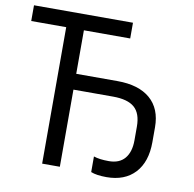

<svg xmlns="http://www.w3.org/2000/svg" viewBox="-80 -795 895 887"><g transform="rotate(10 367.0 -352.0)"><path d="M476.1 9.8Q429.2 9.8 402.8 -1V-74.2Q429.7 -64.9 474.1 -64.9Q523.4 -64.9 548.8 -95.2Q574.2 -125.5 574.2 -180.2V-244.1Q574.2 -306.6 542.2 -334.2Q510.3 -361.8 441.9 -361.8H255.9V0H172.9V-640.1H8.8V-713.9H473.1V-640.1H255.9V-436H449.2Q549.3 -436 603.3 -389.4Q657.2 -342.8 657.2 -255.9V-186Q657.2 -93.3 609.4 -41.7Q561.5 9.8 476.1 9.8Z"/></g></svg>

Font: Zoram GWebM
Style: Regular
Weight: 400
Foundry: Ascender Corporation
Version: Version 1.000